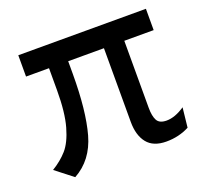

<svg xmlns="http://www.w3.org/2000/svg" viewBox="-98 -626 812 762"><g transform="rotate(-20 308.0 -245.0)"><path d="M379 -110V-421H228V-369Q228 -212 201.5 -117Q175 -22 97 21L24 -36Q62 -59 88 -88.5Q114 -118 130.5 -176Q147 -234 147 -328V-421H50V-511H589V-421H465V-138Q465 -103 475 -84.5Q485 -66 515 -66Q551 -66 592 -94L583 -11Q539 12 486 12Q431 12 405 -20.5Q379 -53 379 -110Z"/></g></svg>

Font: Overpass Mono
Style: Regular
Weight: 400
Monospace: yes
Designer: Delve Withrington, Dave Bailey
Foundry: Delve Fonts
Version: Version 1.000;DELV;Overpass